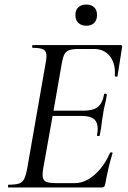

<svg xmlns="http://www.w3.org/2000/svg" viewBox="-20 -823 560 843"><path d="M263 -585Q256 -572 251 -543L215 -337H347Q388 -337 409 -353Q430 -369 437 -409Q437 -412 443 -412Q445 -412 447.5 -410.5Q450 -409 449 -407Q446 -385 440 -361Q436 -346 433 -325L428 -294Q425 -263 418 -229Q417 -225 411 -225.5Q405 -226 406 -230Q409 -245 409 -257Q409 -287 392 -300.5Q375 -314 340 -314H211L170 -85Q167 -67 167 -55Q167 -34 179.5 -26.5Q192 -19 226 -19H309Q353 -19 395 -55.5Q437 -92 463 -152Q465 -155 470.5 -154Q476 -153 474 -150Q456 -92 442 -15Q440 -6 437 -3Q434 0 426 0H17Q15 0 15 -6Q15 -12 17 -12Q48 -12 63 -17Q78 -22 85.5 -36Q93 -50 99 -81L180 -544Q184 -561 184 -577Q184 -598 171 -605.5Q158 -613 124 -613Q121 -613 121 -619Q121 -625 124 -625H510Q518 -625 516 -616L496 -489Q496 -486 491 -486Q489 -486 486.5 -487.5Q484 -489 484 -490Q488 -543 463 -575.5Q438 -608 392 -608H330Q299 -608 284.5 -603Q270 -598 263 -585ZM324 -791Q337 -803 359 -803Q381 -803 393.5 -791Q406 -779 406 -757Q406 -735 393.5 -722.5Q381 -710 359 -710Q337 -710 324 -722.5Q311 -735 311 -757Q311 -779 324 -791Z"/></svg>

Font: CormorantInfant-MediumItalic
Style: Italic
Weight: 500
Italic angle: -10°
Designer: Christian Thalmann (Catharsis Fonts)
Foundry: Catharsis Fonts
Version: Version 3.303